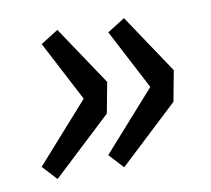

<svg xmlns="http://www.w3.org/2000/svg" viewBox="-53 -498 542 494"><g transform="rotate(-10 218.5 -251.0)"><path d="M60 -62 25 -100 162 -254 80 -411 126 -440 229 -286 214 -206ZM234 -62 199 -100 336 -254 254 -411 300 -440 403 -286 388 -206Z"/></g></svg>

Font: Source Sans Pro SemiBold
Style: Italic
Weight: 600
Italic angle: -11°
Designer: Paul D. Hunt
Foundry: Adobe Systems Incorporated
Version: Version 1.095;hotconv 1.0.109;makeotfexe 2.5.65596